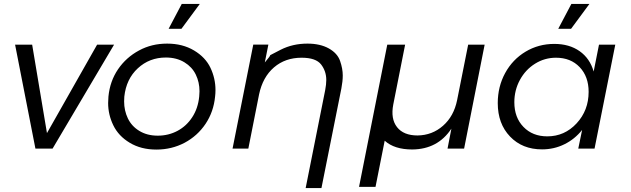

<svg xmlns="http://www.w3.org/2000/svg" viewBox="-20 -753 3196 973"><path d="M472 -526.5H558L246.5 0H159.5L56.5 -526.5H143L218 -78.5Z M772.5 5Q694.5 5 637.5 -29.5Q580.5 -63.5 554 -118.5Q528 -172 528 -231Q528 -246 529.5 -263.5Q537 -341.5 578.2 -402Q619.5 -462.5 685 -497.5Q748.5 -532 827 -532Q905 -532 963 -497.5Q1021 -463 1046.5 -409.5Q1072 -355.5 1072 -297Q1072 -279 1070 -263.5Q1062.5 -186.5 1021.8 -125.5Q981 -64.5 915.5 -29.5Q850 5 772.5 5ZM899.5 -607H834.5L901 -733H992.5ZM954.5 -159.5Q983.5 -204 989.5 -263.5Q991 -278 991 -290.5Q991 -336.5 972.2 -375Q953.5 -413.5 915 -437Q875 -461.5 820.5 -461.5Q737.5 -461.5 678.5 -407Q619.5 -352.5 610 -263.5Q609 -246.5 609 -239Q609 -192.5 628 -153Q647 -113.5 685.5 -90Q725 -65.5 779.5 -65.5Q834 -65.5 879.8 -90Q925.5 -114.5 954.5 -159.5Z M1538 -532Q1602.5 -532 1646.5 -507.5Q1690 -483 1703.5 -444Q1717 -405 1717 -370.5Q1717 -341.5 1710 -305L1609 200H1529L1628 -296.5Q1633.5 -325.5 1633.5 -347.5Q1633.5 -392 1607.5 -426Q1581 -460.5 1508.5 -460.5Q1425.5 -460.5 1368.5 -411.5Q1311.5 -362.5 1293 -275L1238.5 0H1158.5L1263.5 -527H1340L1322 -436.5Q1349.5 -469 1349.5 -473H1349H1348.5Q1351 -474 1402.5 -501Q1463.5 -532 1538 -532ZM1348.5 -473H1348Z M2033 -526.5 1973 -223.5Q1959 -151 1992 -108.8Q2025 -66.5 2096 -66.5Q2170.5 -67.5 2225.2 -115.8Q2280 -164 2296.5 -245.5L2352.5 -526.5H2436L2332 0H2248L2267.5 -101Q2198.5 3.5 2069 4.5Q1978.5 4.5 1929.5 -40L1883 194H1799.5L1942.5 -526.5Z M2727 4Q2627 4 2564.8 -61Q2502.5 -126 2502.5 -230.5Q2502.5 -314 2540 -382.8Q2577.5 -451.5 2643.2 -491Q2709 -530.5 2789 -530.5Q2865 -530.5 2917.2 -493.8Q2969.5 -457 2988.5 -390.5L3015.5 -526.5H3098L2993 0H2910.5L2930 -94.5Q2892.5 -47.5 2840 -21.8Q2787.5 4 2727 4ZM2874 -607H2809L2875.5 -733H2967ZM2753.5 -62Q2841 -62 2902 -127.8Q2963 -193.5 2963 -287.5Q2963 -365 2917.5 -412.8Q2872 -460.5 2797.5 -460.5Q2740 -460.5 2691.5 -430.2Q2643 -400 2614.8 -348Q2586.5 -296 2586.5 -235Q2586.5 -157.5 2632.8 -109.8Q2679 -62 2753.5 -62Z"/></svg>

Font: Argentum Sans Light
Style: Italic
Weight: 300
Italic angle: -11.3°
Designer: Julieta Ulanovsky (font), Owen Earl (portions from Jones font), Cristiano Sobral (main changes and remaster)
Foundry: Julieta Ulanovsky (font), Owen Earl (portions from Jones font), Cristiano Sobral (main changes and remaster)
Version: Version 3.127